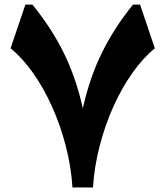

<svg xmlns="http://www.w3.org/2000/svg" viewBox="-20 -830 732 850"><path d="M391.6 0H300.8Q294.9 -92.3 271.2 -183.8Q247.6 -275.4 210.4 -357.9Q173.3 -440.4 126.5 -506.8Q79.6 -573.2 26.9 -616.2L92.3 -809.6H123.5Q206.5 -708 261.5 -597.4Q316.4 -486.8 346.7 -350.6Q377 -486.8 431.6 -597.4Q486.3 -708 568.8 -809.6H600.1L665.5 -616.2Q612.8 -573.2 565.9 -506.8Q519 -440.4 481.9 -357.9Q444.8 -275.4 421.1 -183.8Q397.5 -92.3 391.6 0Z"/></svg>

Font: Pinar-DS4-FD ExtraBold
Style: Regular
Weight: 800
Designer: Amin Abedi
Version: Version 3.000